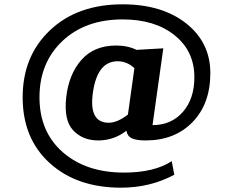

<svg xmlns="http://www.w3.org/2000/svg" viewBox="-20 -704 1080 890"><path d="M881 -346Q881 -467 789.5 -540.5Q698 -614 549 -614Q375 -614 269 -513.5Q163 -413 163 -253Q163 -93 271 1.5Q379 96 555 96Q695 96 776 43L788 106Q676 166 541 166Q336 166 210.5 52Q85 -62 85 -253Q85 -444 212 -564Q339 -684 548 -684Q731 -684 843 -595.5Q955 -507 955 -365Q955 -223 872.5 -138Q790 -53 655 -53Q612 -53 591 -63Q570 -73 566 -98Q508 -53 435.5 -53Q363 -53 319 -100Q275 -147 287 -253.5Q299 -360 357.5 -426.5Q416 -493 519 -493Q572 -493 615 -472V-473L737 -480L687 -124Q774 -124 827.5 -185Q881 -246 881 -346ZM525 -420Q432 -420 411 -277.5Q390 -135 484 -135Q524 -135 573 -173L603 -388Q569 -420 525 -420Z"/></svg>

Font: Karma
Style: Bold
Weight: 700
Designer: Joana Correia
Foundry: Indian Type Foundry
Version: Version 1.202;PS 1.0;hotconv 1.0.78;makeotf.lib2.5.61930; tt